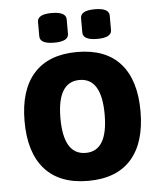

<svg xmlns="http://www.w3.org/2000/svg" viewBox="-52 -747 672 800"><g transform="rotate(-5 284.5 -347.0)"><path d="M377 -262Q377 -414 285 -414Q192 -414 192 -262Q192 -109 285 -109Q377 -109 377 -262ZM465.5 -462Q527 -393 527 -262Q527 -131 465.5 -61.5Q404 8 285 8Q166 8 104 -61.5Q42 -131 42 -262Q42 -393 104 -462Q166 -531 285 -531Q404 -531 465.5 -462ZM254 -670V-610Q254 -578 194 -578Q134 -578 134 -610V-670Q134 -702 194 -702Q254 -702 254 -670ZM434 -670V-610Q434 -578 374 -578Q314 -578 314 -610V-670Q314 -702 374 -702Q434 -702 434 -670Z"/></g></svg>

Font: mmAsap
Style: Bold
Weight: 700
Designer: Pablo Cosgaya
Foundry: Omnibus-Type
Version: Version 1.001